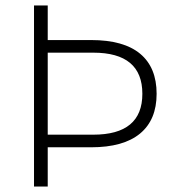

<svg xmlns="http://www.w3.org/2000/svg" viewBox="-20 -680 639 700"><path d="M551 -338Q551 -243 490.5 -193Q430 -143 312 -143H154V0H104V-660H154V-534H312Q431 -534 491 -484Q551 -434 551 -338ZM499 -338Q499 -488 320 -488H154V-189H320Q499 -189 499 -338Z"/></svg>

Font: Work Sans Light
Style: Regular
Weight: 300
Designer: Wei Huang
Foundry: Wei Huang
Version: Version 1.500